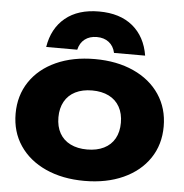

<svg xmlns="http://www.w3.org/2000/svg" viewBox="-57 -880 908 950"><g transform="rotate(5 397.0 -404.5)"><path d="M29.2 -285.6Q29.2 -375.5 75.1 -444.2Q121.1 -512.8 204.4 -550.6Q287.8 -588.4 396.9 -588.4Q506.1 -588.4 589.5 -550.6Q672.8 -512.8 718.8 -444.2Q764.7 -375.5 764.7 -285.6Q764.7 -195.6 718.8 -127.4Q672.8 -59.1 589.5 -21.2Q506.1 16.6 396.9 16.6Q287.8 16.6 204.4 -21.2Q121.1 -59.1 75.1 -127.4Q29.2 -195.6 29.2 -285.6ZM552.1 -285.6Q552.1 -331 533.6 -364.2Q515.1 -397.5 480.1 -415Q445.1 -432.5 396.9 -432.5Q348.8 -432.5 313.8 -415Q278.8 -397.5 260.3 -364.2Q241.8 -331 241.8 -285.6Q241.8 -239.9 260.3 -206.9Q278.8 -174 313.8 -156.7Q348.8 -139.3 396.9 -139.3Q445.1 -139.3 480.1 -156.7Q515.1 -174 533.6 -206.9Q552.1 -239.9 552.1 -285.6ZM396.9 -697.9Q361.1 -697.9 337.1 -679.4Q313.2 -660.9 305.5 -627H151.2Q166.1 -720.4 229.6 -772.6Q293 -824.7 396.9 -824.7Q500.9 -824.7 564.2 -772.6Q627.4 -720.4 642.7 -627H488.1Q480.7 -660.9 456.7 -679.4Q432.8 -697.9 396.9 -697.9Z"/></g></svg>

Font: Unbounded Variable
Style: Regular
Weight: 400
Designer: Luke Prowse, Jean-Baptiste Morizot, Fátima Lázaro, Florian Runge
Foundry: NaN
Version: Version 1.600;FEAKit 1.0